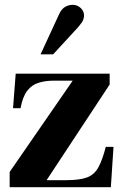

<svg xmlns="http://www.w3.org/2000/svg" viewBox="-20 -775 506 795"><path d="M20 0V-63L281 -441H201Q169 -441 140.5 -432.5Q112 -424 93 -399.5Q74 -375 65 -327H34L45 -470H434V-425L173 -29H254Q309 -29 339.5 -40Q370 -51 387 -81.5Q404 -112 418 -167H450L439 0ZM148 -550 226 -719Q236 -739 250.5 -747Q265 -755 281 -755Q300 -755 314 -742Q328 -729 328 -711Q328 -701 324 -691.5Q320 -682 304 -663L200 -550Z"/></svg>

Font: Frank Ruhl Libre ExtraBold
Style: Regular
Weight: 800
Designer: Yanek Iontef
Foundry: Fontef
Version: Version 6.003;gftools[0.9.30]